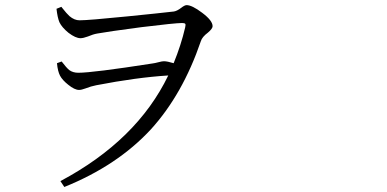

<svg xmlns="http://www.w3.org/2000/svg" viewBox="-20 -703 1540 765"><path d="M236.3 42 220.7 18.6Q525.4 -143.6 650.4 -402.3Q524.4 -394.5 363.3 -363.3Q342.8 -359.4 320.3 -350.6Q304.7 -344.7 294.9 -344.7Q277.3 -344.7 252 -365.2Q228.5 -383.8 219.2 -401.4Q210 -418.9 207 -451.2L225.6 -458Q245.1 -432.6 255.9 -423.8Q270.5 -413.1 292 -413.1Q349.6 -413.1 587.9 -450.2Q596.7 -451.2 611.3 -455.1Q626 -459 632.8 -459Q646.5 -459 671.9 -451.2Q701.2 -522.5 717.8 -593.8Q720.7 -605.5 717.8 -608.4Q714.8 -611.3 705.1 -611.3Q678.7 -611.3 543 -594.7Q409.2 -577.1 367.2 -569.3Q350.6 -566.4 330.1 -557.6Q311.5 -550.8 300.8 -550.8Q281.2 -550.8 252.9 -572.3Q226.6 -593.8 216.8 -614.3Q209 -632.8 205.1 -668L224.6 -675.8Q225.6 -674.8 227.5 -671.9Q246.1 -648.4 256.8 -638.7Q276.4 -622.1 296.9 -622.1Q332 -622.1 487.3 -637.7Q614.3 -650.4 672.9 -657.2Q685.5 -659.2 702.1 -671.9Q715.8 -682.6 723.6 -682.6Q745.1 -682.6 785.2 -652.3Q827.1 -621.1 827.1 -598.6Q827.1 -588.9 808.6 -573.2Q785.2 -555.7 780.3 -539.1Q708 -327.1 581.1 -187.5Q447.3 -43 236.3 42Z"/></svg>

Font: Bpmf Zihi Box R
Style: R
Weight: 400
Foundry: But Ko
Version: Version 1.320